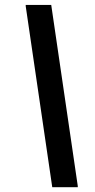

<svg xmlns="http://www.w3.org/2000/svg" viewBox="-20 -687 390 790"><path d="M300 78.3V83.3H195L85.8 -661.7V-666.7H190.8Z"/></svg>

Font: Familjen Grotesk GF
Style: Bold Italic
Weight: 700
Designer: Anders Wikstroem, Jonas Baeckman, Matilda Gysing, Kristian Moeller
Foundry: Familjen STHML AB
Version: Version 2.000; Beta; Release 4; Build 6